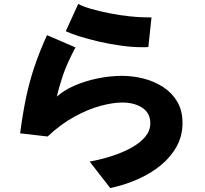

<svg xmlns="http://www.w3.org/2000/svg" viewBox="-20 -876 1040 972"><path d="M699 -637Q649 -637 592 -645Q535 -653 480.5 -665.5Q426 -678 382 -692Q338 -706 313 -718L376 -856Q400 -843 441.5 -831Q483 -819 533.5 -809Q584 -799 634.5 -793.5Q685 -788 726 -788H747L731 -638Q724 -637 716 -637ZM538 76 434 -58Q494 -69 549 -87Q604 -105 647.5 -129.5Q691 -154 716 -184.5Q741 -215 741 -252Q741 -303 701 -330Q661 -357 598 -357Q553 -357 490.5 -340.5Q428 -324 358 -286Q288 -248 221 -185L82 -201Q94 -295 111 -377.5Q128 -460 154.5 -538.5Q181 -617 218 -698L362 -636Q318 -553 297.5 -491.5Q277 -430 268 -387Q303 -419 357 -442.5Q411 -466 474 -479Q537 -492 598 -492Q654 -492 708 -478Q762 -464 806.5 -435Q851 -406 877.5 -361Q904 -316 904 -253Q904 -188 874 -134Q844 -80 793 -38.5Q742 3 676 32Q610 61 538 76Z"/></svg>

Font: Mochiy Pop One
Style: Regular
Weight: 400
Designer: FONTDASU
Foundry: FONTDASU / Google Inc. / Adobe
Version: Version 2.000